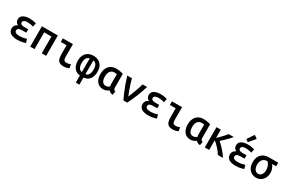

<svg xmlns="http://www.w3.org/2000/svg" viewBox="177 -2439 6366 4266"><g transform="rotate(30 3360.0 -306.5)"><path d="M304 13Q263 13 222 5.5Q181 -2 148 -19.5Q115 -37 95 -68Q75 -99 75 -147Q75 -190 98.5 -223.5Q122 -257 164 -274Q146 -283 130 -298Q114 -313 103.5 -335Q93 -357 93 -386Q93 -439 122 -472Q151 -505 202 -520.5Q253 -536 316 -536Q352 -536 384.5 -532Q417 -528 443.5 -522Q470 -516 487 -509L467 -416Q456 -420 432 -426Q408 -432 377.5 -436.5Q347 -441 317 -441Q281 -441 255 -433Q229 -425 215.5 -410.5Q202 -396 202 -376Q202 -352 215 -338Q228 -324 250.5 -318Q273 -312 299 -312H406V-225H298Q270 -225 243.5 -219Q217 -213 200.5 -197.5Q184 -182 184 -153Q184 -120 216 -102Q248 -84 312 -84Q352 -84 387.5 -90Q423 -96 449.5 -104Q476 -112 488 -117L516 -24Q488 -12 431.5 0.5Q375 13 304 13Z M636 0V-522H1045V0H933V-430H747V0Z M1494 12Q1430 12 1391.5 -11Q1353 -34 1337 -81Q1321 -128 1321 -200V-430H1172V-522H1431V-206Q1431 -162 1439 -136.5Q1447 -111 1465 -101Q1483 -91 1514 -91Q1531 -91 1559 -96Q1587 -101 1616 -115L1632 -19Q1596 -3 1561 4.5Q1526 12 1494 12Z M1913 185V2Q1852 -1 1806 -34Q1760 -67 1734 -125.5Q1708 -184 1708 -261Q1708 -349 1740 -408Q1772 -467 1828.5 -497.5Q1885 -528 1959 -528Q2035 -528 2091.5 -497.5Q2148 -467 2180 -408Q2212 -349 2212 -261Q2212 -184 2186.5 -125.5Q2161 -67 2114.5 -34Q2068 -1 2005 2V185ZM1913 -85V-435Q1884 -433 1859.5 -413Q1835 -393 1821 -355.5Q1807 -318 1807 -262Q1807 -202 1821 -164Q1835 -126 1859 -107Q1883 -88 1913 -85ZM2005 -85Q2034 -86 2058 -105Q2082 -124 2097 -163.5Q2112 -203 2112 -262Q2112 -346 2081.5 -390Q2051 -434 2005 -435Z M2506 11Q2440 11 2391.5 -22Q2343 -55 2317 -114.5Q2291 -174 2291 -254Q2291 -344 2322 -406.5Q2353 -469 2410 -501.5Q2467 -534 2543 -534Q2575 -534 2607.5 -530Q2640 -526 2669.5 -519Q2699 -512 2721 -504V-174Q2721 -125 2731.5 -107.5Q2742 -90 2774 -83L2757 11Q2719 6 2695.5 -5Q2672 -16 2652 -40Q2624 -19 2587 -4Q2550 11 2506 11ZM2521 -84Q2549 -84 2574 -94Q2599 -104 2616 -117Q2614 -132 2612 -150.5Q2610 -169 2610 -187V-430Q2601 -433 2582 -436Q2563 -439 2543 -439Q2498 -439 2467 -416.5Q2436 -394 2420.5 -354Q2405 -314 2405 -257Q2405 -205 2417 -166Q2429 -127 2455 -105.5Q2481 -84 2521 -84Z M3027 0Q2994 -68 2958 -151.5Q2922 -235 2888.5 -328.5Q2855 -422 2826 -522H2945Q2961 -461 2983.5 -389.5Q3006 -318 3031 -250Q3056 -182 3078 -130Q3095 -169 3114.5 -217.5Q3134 -266 3153 -319Q3172 -372 3189.5 -424Q3207 -476 3219 -522H3334Q3312 -447 3286.5 -375.5Q3261 -304 3233.5 -237.5Q3206 -171 3178 -111Q3150 -51 3125 0Z M3664 13Q3623 13 3582 5.5Q3541 -2 3508 -19.5Q3475 -37 3455 -68Q3435 -99 3435 -147Q3435 -190 3458.5 -223.5Q3482 -257 3524 -274Q3506 -283 3490 -298Q3474 -313 3463.5 -335Q3453 -357 3453 -386Q3453 -439 3482 -472Q3511 -505 3562 -520.5Q3613 -536 3676 -536Q3712 -536 3744.5 -532Q3777 -528 3803.5 -522Q3830 -516 3847 -509L3827 -416Q3816 -420 3792 -426Q3768 -432 3737.5 -436.5Q3707 -441 3677 -441Q3641 -441 3615 -433Q3589 -425 3575.5 -410.5Q3562 -396 3562 -376Q3562 -352 3575 -338Q3588 -324 3610.5 -318Q3633 -312 3659 -312H3766V-225H3658Q3630 -225 3603.5 -219Q3577 -213 3560.5 -197.5Q3544 -182 3544 -153Q3544 -120 3576 -102Q3608 -84 3672 -84Q3712 -84 3747.5 -90Q3783 -96 3809.5 -104Q3836 -112 3848 -117L3876 -24Q3848 -12 3791.5 0.5Q3735 13 3664 13Z M4294 12Q4230 12 4191.5 -11Q4153 -34 4137 -81Q4121 -128 4121 -200V-430H3972V-522H4231V-206Q4231 -162 4239 -136.5Q4247 -111 4265 -101Q4283 -91 4314 -91Q4331 -91 4359 -96Q4387 -101 4416 -115L4432 -19Q4396 -3 4361 4.5Q4326 12 4294 12Z M4746 11Q4680 11 4631.5 -22Q4583 -55 4557 -114.5Q4531 -174 4531 -254Q4531 -344 4562 -406.5Q4593 -469 4650 -501.5Q4707 -534 4783 -534Q4815 -534 4847.5 -530Q4880 -526 4909.5 -519Q4939 -512 4961 -504V-174Q4961 -125 4971.5 -107.5Q4982 -90 5014 -83L4997 11Q4959 6 4935.5 -5Q4912 -16 4892 -40Q4864 -19 4827 -4Q4790 11 4746 11ZM4761 -84Q4789 -84 4814 -94Q4839 -104 4856 -117Q4854 -132 4852 -150.5Q4850 -169 4850 -187V-430Q4841 -433 4822 -436Q4803 -439 4783 -439Q4738 -439 4707 -416.5Q4676 -394 4660.5 -354Q4645 -314 4645 -257Q4645 -205 4657 -166Q4669 -127 4695 -105.5Q4721 -84 4761 -84Z M5116 0V-520H5227V-308Q5263 -343 5299 -378.5Q5335 -414 5368 -451Q5401 -488 5428 -522H5559Q5530 -486 5490.5 -445.5Q5451 -405 5409.5 -365Q5368 -325 5329 -290Q5358 -265 5393.5 -229.5Q5429 -194 5465 -154Q5501 -114 5531 -74Q5561 -34 5579 0H5450Q5432 -33 5405 -68Q5378 -103 5346.5 -137.5Q5315 -172 5284 -201Q5253 -230 5227 -249V0Z M5904 13Q5863 13 5822 5.5Q5781 -2 5748 -19.5Q5715 -37 5695 -68Q5675 -99 5675 -147Q5675 -190 5698.5 -223.5Q5722 -257 5764 -274Q5746 -283 5730 -298Q5714 -313 5703.5 -335Q5693 -357 5693 -386Q5693 -439 5722 -472Q5751 -505 5802 -520.5Q5853 -536 5916 -536Q5952 -536 5984.5 -532Q6017 -528 6043.5 -522Q6070 -516 6087 -509L6067 -416Q6056 -420 6032 -426Q6008 -432 5977.5 -436.5Q5947 -441 5917 -441Q5881 -441 5855 -433Q5829 -425 5815.5 -410.5Q5802 -396 5802 -376Q5802 -352 5815 -338Q5828 -324 5850.5 -318Q5873 -312 5899 -312H6006V-225H5898Q5870 -225 5843.5 -219Q5817 -213 5800.5 -197.5Q5784 -182 5784 -153Q5784 -120 5816 -102Q5848 -84 5912 -84Q5952 -84 5987.5 -90Q6023 -96 6049.5 -104Q6076 -112 6088 -117L6116 -24Q6088 -12 6031.5 0.5Q5975 13 5904 13ZM5884 -578 5821 -623 5939 -798 6020 -739Z M6431 14Q6384 14 6342 -3.5Q6300 -21 6268 -55Q6236 -89 6218 -138Q6200 -187 6200 -251Q6200 -322 6220 -373Q6240 -424 6276 -457Q6312 -490 6359.5 -506Q6407 -522 6462 -522H6698V-430H6595Q6629 -386 6646 -336.5Q6663 -287 6663 -239Q6663 -170 6635.5 -112.5Q6608 -55 6556 -20.5Q6504 14 6431 14ZM6431 -84Q6471 -84 6497.5 -106Q6524 -128 6537 -164.5Q6550 -201 6550 -244Q6550 -295 6532 -345.5Q6514 -396 6479 -430H6460Q6434 -430 6407.5 -420Q6381 -410 6359.5 -388.5Q6338 -367 6325.5 -332Q6313 -297 6313 -248Q6313 -198 6328.5 -161Q6344 -124 6370.5 -104Q6397 -84 6431 -84Z"/></g></svg>

Font: Ubuntu Sans Mono Medium
Style: Regular
Weight: 500
Monospace: yes
Designer: Dalton Maag Ltd
Foundry: Dalton Maag Ltd
Version: Version 1.006